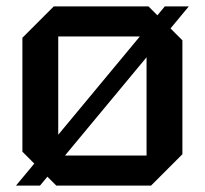

<svg xmlns="http://www.w3.org/2000/svg" viewBox="-20 -580 640 600"><path d="M50 -106V-462L148 -560H444L550 -454V-98L452 0H156ZM162 -94H438V-466H162ZM30 0 495 -560H570L105 0Z"/></svg>

Font: Tektur Medium
Style: Regular
Weight: 500
Designer: Adam Jagosz
Foundry: Adam Jagosz
Version: Version 1.005;gftools[0.9.30]